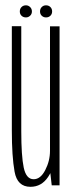

<svg xmlns="http://www.w3.org/2000/svg" viewBox="-20 -697 277 722"><path d="M174.5 0H204V-598H168V-57.5ZM60 -598.5H24.5V-206.5Q24.5 -108.5 34.8 -51.5Q45 5.5 94.5 5.5Q136 5.5 160.8 -31.5Q185.5 -68.5 185.5 -112.5L168 -130Q168 -92 150.2 -57.5Q132.5 -23 106.5 -23Q78.5 -23 69.2 -66.8Q60 -110.5 60 -203.5ZM77.5 -631.5Q86.5 -631.5 93.2 -637.8Q100 -644 100 -654Q100 -664 93.2 -670.5Q86.5 -677 77.5 -677Q67.5 -677 61 -670.5Q54.5 -664 54.5 -654Q54.5 -644 61 -637.8Q67.5 -631.5 77.5 -631.5ZM153 -631.5Q163 -631.5 169.5 -637.8Q176 -644 176 -654Q176 -664 169.5 -670.5Q163 -677 153 -677Q143.5 -677 137 -670.5Q130.5 -664 130.5 -654Q130.5 -644 137 -637.8Q143.5 -631.5 153 -631.5Z"/></svg>

Font: Anybody ExtraCondensed ExtraLight
Style: Regular
Weight: 250
Width: 2
Version: Version 1.113;gftools[0.9.25]